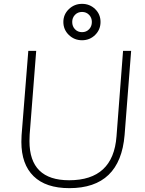

<svg xmlns="http://www.w3.org/2000/svg" viewBox="-20 -969 755 997"><path d="M91 -232Q91 -258 92 -266L127 -705H168L134 -270Q133 -262 133 -236Q133 -33 339 -33Q568 -33 585 -261L619 -705H661L627 -268Q604 8 340 8Q218 8 154.5 -54Q91 -116 91 -232ZM309 -855Q309 -894 337.5 -921.5Q366 -949 406 -949Q446 -949 474 -922Q502 -895 502 -855Q502 -815 474 -787.5Q446 -760 406 -760Q366 -760 337.5 -787.5Q309 -815 309 -855ZM457 -855Q457 -877 442.5 -892Q428 -907 406 -907Q384 -907 369.5 -892Q355 -877 355 -855Q355 -832 369.5 -817Q384 -802 406 -802Q428 -802 442.5 -817Q457 -832 457 -855Z"/></svg>

Font: Iunito ExtraLight
Style: Italic
Weight: 200
Italic angle: -4.541°
Designer: Vernon Adams
Foundry: Vernon Adams
Version: Version 2.001;November 30, 2019;FontCreator 12.0.0.2547 64-b